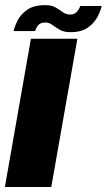

<svg xmlns="http://www.w3.org/2000/svg" viewBox="-42 -744 425 764"><path d="M-22.5 0 81 -590H266L162 0ZM238.5 -616Q212 -616 195.5 -625.8Q179 -635.5 166 -645Q153 -654.5 138 -654.5Q118 -654.5 109 -642.5Q100 -630.5 98 -620.5H12Q15.5 -637.5 27.5 -661.8Q39.5 -686 65.8 -704.8Q92 -723.5 137.5 -723.5Q164 -723.5 180 -714Q196 -704.5 208.8 -695.2Q221.5 -686 237.5 -686Q254.5 -686 264.8 -698.2Q275 -710.5 277 -720H362.5Q359 -703 346.8 -678.5Q334.5 -654 308.8 -635Q283 -616 238.5 -616Z"/></svg>

Font: Anybody ExtraBold
Style: Italic
Weight: 800
Italic angle: -10°
Designer: Tyler Finck
Foundry: Etcetera Type Company
Version: Version 1.010; ttfautohint (v1.8.3) -l 8 -r 50 -G 200 -x 14 